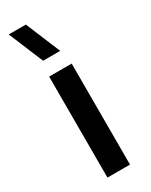

<svg xmlns="http://www.w3.org/2000/svg" viewBox="-209 -846 698 889"><g transform="rotate(-30 140.0 -401.0)"><path d="M92.5 -617.5 15.5 -802.5H107L184 -617.5ZM80 0V-540H200.5V0Z"/></g></svg>

Font: Vela Sans Bd
Style: Bold
Weight: 700
Designer: Principal design: Mikhail Sharanda - project Manrope.
Design modification: Ravid Balaliev
Foundry: Mikhail Sharanda
Version: Version 1.001